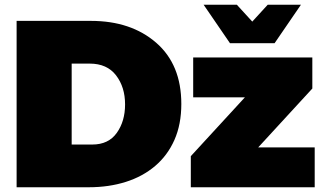

<svg xmlns="http://www.w3.org/2000/svg" viewBox="-20 -789 1367 809"><path d="M354 0H50V-701H363Q532 -701 638 -609Q744 -517 744 -351Q744 -265 715 -199.5Q686 -134 633.5 -89.5Q581 -45 509.8 -22.5Q438.5 0 354 0ZM369 -180Q437 -180 472 -229Q507 -278 507 -349Q507 -422 469 -471.5Q431 -521 358 -521H282V-180ZM1306 0H784V-131L1012 -379H794V-547H1296V-416L1068 -168H1306ZM1137 -607H949L838 -769H978L1043 -698L1108 -769H1248Z"/></svg>

Font: Argentum Novus Black
Style: Regular
Weight: 900
Designer: Julieta Ulanovsky (font) & Cristiano Sobral (main changes)
Foundry: Julieta Ulanovsky (font) & Cristiano Sobral (main changes)
Version: Version 3.00;November 27, 2020;FontCreator 13.0.0.2655 64-bi